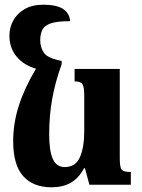

<svg xmlns="http://www.w3.org/2000/svg" viewBox="-20 -785 602 816"><path d="M199 11Q121 11 78.5 -36.5Q36 -84 36 -185Q36 -261 60 -336Q84 -411 133 -493Q81 -508 50.5 -544.5Q20 -581 20 -634Q20 -668 36.5 -698Q53 -728 85 -746.5Q117 -765 164 -765Q221 -765 248.5 -746.5Q276 -728 278 -695Q222 -695 195 -685.5Q168 -676 159.5 -657.5Q151 -639 151 -614Q151 -582 167.5 -559.5Q184 -537 242 -526V-512Q214 -434 201.5 -363Q189 -292 189 -214Q189 -144 204.5 -109.5Q220 -75 255 -75Q301 -75 319.5 -116.5Q338 -158 338 -228V-379Q338 -417 330 -428Q322 -439 297 -439V-492H489V-112Q489 -73 497.5 -63.5Q506 -54 536 -54V0H360L341 -70H337Q315 -28 281 -8.5Q247 11 199 11Z"/></svg>

Font: Noto Serif Armenian Condensed ExtraBold
Style: Regular
Weight: 800
Width: 3
Designer: Monotype Design Team
Foundry: Monotype Imaging Inc.
Version: Version 2.008; ttfautohint (v1.8.4.7-5d5b)